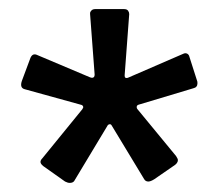

<svg xmlns="http://www.w3.org/2000/svg" viewBox="-20 -762 476 422"><path d="M225 -487 297 -368C299 -364.7 302 -363 306 -363C309.3 -363 313.7 -364.7 319 -368L361 -397C367.7 -401 371 -405.3 371 -410C371 -412 369.7 -415 367 -419L283 -521C281 -523 280.2 -525.2 280.5 -527.5C280.8 -529.8 282.3 -531.3 285 -532L405 -568C411 -569.3 414 -573 414 -579C414 -581.7 413.7 -583.7 413 -585L397 -635C395.7 -641.7 392.3 -645 387 -645C385.7 -645 383.7 -644.3 381 -643L261 -591C259 -590.3 257.3 -590.3 256 -591C254.7 -591.7 254 -593 254 -595V-597L264 -731C264 -733.7 263.2 -736.2 261.5 -738.5C259.8 -740.8 257 -742 253 -742H189C185.7 -742 183 -741 181 -739C179 -737 178 -735 178 -733V-731L188 -598C188 -593.3 186 -591 182 -591L178 -592L62 -641C55.3 -644.3 50.3 -642.3 47 -635L28 -584C24.7 -574 26.7 -568 34 -566L157 -532C161 -531.3 163 -529.3 163 -526L161 -522L73 -414C70.3 -411.3 69 -408.7 69 -406C69 -403.3 71 -400.3 75 -397L123 -363C127 -361 130.3 -360 133 -360C137.7 -360 141 -361.3 143 -364L217 -487C218.3 -488.3 219.8 -489 221.5 -489C223.2 -489 224.3 -488.3 225 -487Z"/></svg>

Font: Libre Franklin SemiBold
Style: Regular
Weight: 600
Designer: Pablo Impallari, Rodrigo Fuenzalida
Foundry: Impallari Type
Version: Version 1.002; ttfautohint (v1.5)